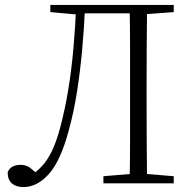

<svg xmlns="http://www.w3.org/2000/svg" viewBox="-20 -743 788 778"><path d="M11 -45Q18 -62 32 -68.5Q46 -75 62 -75Q86 -75 100.5 -64Q115 -53 137 -33V-28H108V-34Q132 -50 152 -72Q172 -94 190 -130.5Q208 -167 224 -226Q244 -302 257 -382Q270 -462 277.5 -547Q285 -632 289 -723H325Q321 -629 313 -542Q305 -455 292.5 -374Q280 -293 259 -216Q226 -92 178.5 -38.5Q131 15 75 15Q45 15 28 0Q11 -15 11 -45ZM505 0Q507 -83 507 -165.5Q507 -248 507 -333V-390Q507 -474 507 -557.5Q507 -641 505 -723H576Q575 -641 574.5 -557.5Q574 -474 574 -390V-333Q574 -249 574.5 -166Q575 -83 576 0ZM399 0V-29L532 -40H550L684 -29V0ZM184 -694V-723H307V-684H295ZM542 -684V-723H684V-694L550 -684ZM307 -689V-723H542V-689Z"/></svg>

Font: Noto Serif HK
Style: Regular
Weight: 200
Designer: Ryoko NISHIZUKA 西塚涼子 (kana & ideographs); Frank Grießhammer (Latin, Greek & Cyrillic); Wenlong ZHANG 张文龙 (bopomofo); San
Foundry: Adobe
Version: Version 2.001;hotconv 1.1.0;makeotfexe 2.6.0